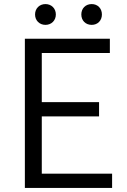

<svg xmlns="http://www.w3.org/2000/svg" viewBox="-20 -922 624 942"><path d="M102 0H530V-70H185V-351H466V-421H185V-662H519V-732H102ZM203 -800C232 -800 254 -821 254 -851C254 -881 232 -902 203 -902C174 -902 152 -881 152 -851C152 -821 174 -800 203 -800ZM430 -800C459 -800 480 -821 480 -851C480 -881 459 -902 430 -902C400 -902 379 -881 379 -851C379 -821 400 -800 430 -800Z"/></svg>

Font: Genne Gothic Normal
Style: Regular
Weight: 350
Designer: Ryoko NISHIZUKA (kana & ideographs); Paul D. Hunt (Latin, Greek & Cyrillic); Wenlong ZHANG (bopomofo); Sandoll Communica
Foundry: Adobe Systems Incorporated
Version: Version 1.004;PS 1.004;hotconv 16.6.51;makeotf.lib2.5.65220